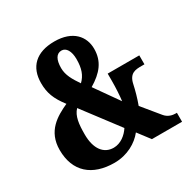

<svg xmlns="http://www.w3.org/2000/svg" viewBox="-164 -878 1031 1042"><g transform="rotate(-30 352.0 -357.0)"><path d="M263 10C344 10 409 -29 445 -75L502 0H691V-56H683C665 -56 637 -61 617 -86L530 -192C545 -233 556 -273 564 -310C577 -371 615 -372 652 -372H670V-428H472V-382C472 -339 469 -290 465 -259L360 -408C435 -453 476 -503 476 -582C476 -658 424 -724 308 -724C193 -724 133 -664 133 -564C133 -503 149 -459 196 -398C122 -364 39 -318 39 -199C39 -63 124 10 263 10ZM320 -455C290 -499 268 -536 268 -580C268 -633 285 -662 317 -662C346 -662 365 -631 365 -581C365 -523 352 -486 320 -455ZM300 -63C238 -63 199 -114 199 -204C199 -268 204 -317 235 -349L403 -127C381 -93 344 -63 300 -63Z"/></g></svg>

Font: Noto Serif Myanmar ExtraCondensed Black
Style: Regular
Weight: 900
Width: 2
Designer: Ben Mitchell and the Monotype Design Team
Foundry: Monotype Imaging Inc.
Version: Version 2.106